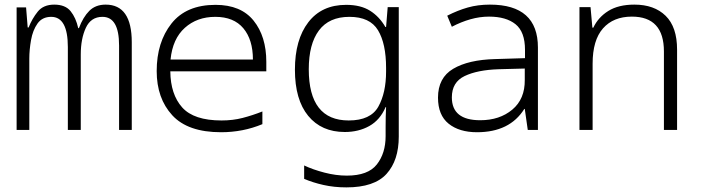

<svg xmlns="http://www.w3.org/2000/svg" viewBox="-20 -563 3040 832"><path d="M107 0V-309Q107 -347 114.5 -389.5Q122 -432 142.5 -461Q163 -490 202 -490Q274 -490 274 -359V0H330V-327Q330 -395 352 -442.5Q374 -490 424 -490Q496 -490 496 -366V0H551V-380Q551 -543 438 -543Q394 -543 367 -516Q340 -489 322 -441H319Q309 -486 286 -514.5Q263 -543 215 -543Q168 -543 143.5 -512.5Q119 -482 104 -444H100L93 -531H52V0Z M1117 -25V-80Q1074 -63 1031.5 -52Q989 -41 940 -41Q820 -41 769.5 -97.5Q719 -154 718 -254H1134V-295Q1134 -405 1079 -473.5Q1024 -542 914 -542Q787 -542 723 -461Q659 -380 659 -255Q659 -137 726.5 -63.5Q794 10 938 10Q1033 10 1117 -25ZM913 -490Q993 -490 1034.5 -440.5Q1076 -391 1076 -305H719Q728 -395 781 -442.5Q834 -490 913 -490Z M1318 -263Q1318 -372 1362 -431Q1406 -490 1494 -490Q1583 -490 1618 -432Q1653 -374 1653 -269V-253Q1653 -161 1619.5 -101Q1586 -41 1491 -41Q1318 -41 1318 -263ZM1708 29V-532H1660L1653 -446H1650Q1624 -491 1583.5 -516.5Q1543 -542 1480 -542Q1374 -542 1316 -466.5Q1258 -391 1258 -261Q1258 -131 1315.5 -61Q1373 9 1474 9Q1534 9 1580.5 -17Q1627 -43 1651 -99H1653Q1652 -82 1651.5 -57.5Q1651 -33 1651 -11V27Q1651 101 1613 149.5Q1575 198 1483 198Q1436 198 1386 185Q1336 172 1298 154V212Q1335 228 1381.5 238.5Q1428 249 1481 249Q1602 249 1655 190.5Q1708 132 1708 29Z M1938 -141Q1938 -207 1993.5 -233.5Q2049 -260 2141 -263L2254 -266V-217Q2255 -134 2200 -88Q2145 -42 2061 -42Q1938 -42 1938 -141ZM2252 -91H2254L2267 0H2311V-357Q2311 -543 2103 -543Q2051 -543 2007 -530.5Q1963 -518 1918 -495L1938 -447Q1978 -468 2018.5 -479.5Q2059 -491 2099 -491Q2173 -491 2214 -458Q2255 -425 2255 -347V-311L2125 -307Q2010 -304 1944 -265Q1878 -226 1878 -140Q1878 -64 1924 -27Q1970 10 2047 10Q2189 10 2252 -91Z M2548 0V-287Q2548 -389 2593 -440Q2638 -491 2718 -491Q2857 -491 2857 -340V0H2914V-348Q2914 -446 2864.5 -494.5Q2815 -543 2729 -543Q2660 -543 2616 -515.5Q2572 -488 2551 -443H2547L2539 -532H2491V0Z"/></svg>

Font: Noto Sans Mono UI Light
Style: Regular
Weight: 300
Designer: Monotype Design team
Foundry: Monotype Imaging Inc.
Version: 1.000